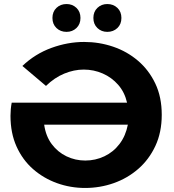

<svg xmlns="http://www.w3.org/2000/svg" viewBox="-20 -920 861 952"><path d="M402 12Q329 12 262.5 -12Q196 -36 144 -81.5Q92 -127 62 -193.5Q32 -260 32 -346Q32 -362 33.5 -378.5Q35 -395 38 -411H610Q598 -463 566 -499.5Q534 -536 489.5 -555.5Q445 -575 395 -575Q347 -575 298.5 -555Q250 -535 208 -494L91 -593Q154 -653 235 -682.5Q316 -712 397 -712Q472 -712 541 -688.5Q610 -665 664 -619Q718 -573 750 -506Q782 -439 782 -351Q782 -264 750.5 -196.5Q719 -129 665.5 -82.5Q612 -36 544 -12Q476 12 402 12ZM614 -302H199Q207 -245 236.5 -205.5Q266 -166 309.5 -145Q353 -124 403 -124Q453 -124 497.5 -145Q542 -166 572.5 -206Q603 -246 614 -302ZM310 -762Q280 -762 260 -781Q240 -800 240 -831Q240 -862 260 -881Q280 -900 310 -900Q339 -900 359 -881Q379 -862 379 -831Q379 -800 359 -781Q339 -762 310 -762ZM512 -762Q483 -762 463 -781Q443 -800 443 -831Q443 -862 463 -881Q483 -900 512 -900Q542 -900 562 -881Q582 -862 582 -831Q582 -800 562 -781Q542 -762 512 -762Z"/></svg>

Font: Montserrat
Style: Bold
Weight: 700
Designer: Julieta Ulanovsky
Foundry: Julieta Ulanovsky
Version: Version 9.000; ttfautohint (v1.8.4.7-5d5b)